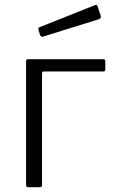

<svg xmlns="http://www.w3.org/2000/svg" viewBox="-20 -775 471 795"><path d="M96 0Q88 0 88 -9V-522Q88 -530 96 -530H407Q416 -530 416 -522V-487Q416 -479 407 -479H162Q154 -479 154 -471V-8Q154 0 145 0ZM384 -749 397 -710Q401 -699 388 -695L160 -624Q155 -622 151.5 -623.5Q148 -625 146 -630L140 -649Q136 -659 143 -662L374 -754Q381 -757 384 -749Z"/></svg>

Font: Libre Franklin Light
Style: Regular
Weight: 300
Designer: Pablo Impallari, Rodrigo Fuenzalida, Nhung Nguyen
Foundry: Impallari Type
Version: Version 3.000